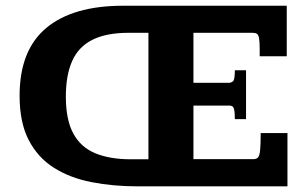

<svg xmlns="http://www.w3.org/2000/svg" viewBox="-20 -659 1089 679"><path d="M466.3 0Q379.4 0 303.5 -14.9Q227.5 -29.8 170.7 -65.7Q113.8 -101.6 81.5 -163.8Q49.3 -226.1 49.3 -320.3Q49.3 -481.4 143.6 -560.1Q237.8 -638.7 415 -638.7H994.1V-460H898.4Q898.4 -463.9 898.4 -472.7Q898.4 -481.4 898.4 -484.9Q898.4 -511.7 896.2 -523.9Q894 -536.1 888.4 -539.6Q882.8 -543 873 -543H664.1V-366.2H789.6Q797.9 -366.2 804.2 -371.8Q810.5 -377.4 810.5 -410.6H850.1V-237.8H810.5Q810.5 -262.2 807.9 -272Q805.2 -281.7 800.8 -283.7Q796.4 -285.6 791 -285.6H664.1V-96.2H876Q887.2 -96.2 892.6 -102.3Q897.9 -108.4 899.9 -127.9Q901.9 -147.5 901.9 -188.5H996.6V0ZM442.9 -95.7H504.9V-543H435.1Q356 -543 306.9 -518.3Q257.8 -493.7 235.4 -443.6Q212.9 -393.6 212.9 -316.9Q212.9 -235.4 239.3 -186.8Q265.6 -138.2 317.1 -116.9Q368.7 -95.7 442.9 -95.7Z"/></svg>

Font: Kameron
Style: Regular
Weight: 400
Designer: Vernon Adams
Foundry: Vernon Adams
Version: Version 1.100